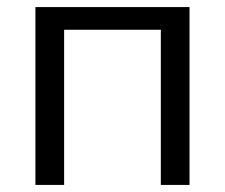

<svg xmlns="http://www.w3.org/2000/svg" viewBox="-20 -522 635 542"><path d="M80 0H161V-438H434V0H515V-502H80Z"/></svg>

Font: Poppy and Pepper
Style: Regular
Weight: 400
Designer: Thy Ha
Foundry: Thy Ha
Version: Version 0.001;Glyphs 3.2 (3227)